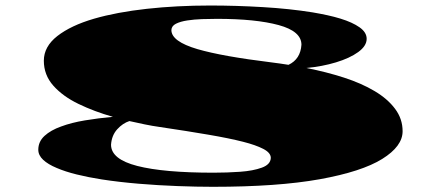

<svg xmlns="http://www.w3.org/2000/svg" viewBox="-20 -663 1566 710"><path d="M767.1 27.8Q708 27.8 636.7 25.1Q565.4 22.5 492.7 16.4Q419.9 10.3 356.4 0.5Q306.6 -7.3 263.9 -17.8Q221.2 -28.3 189.5 -42Q157.7 -55.2 139.6 -72Q121.6 -88.9 121.6 -109.4Q121.6 -139.2 144.5 -160.4Q167.5 -181.6 206.1 -195.3Q244.1 -209.5 293.9 -217.8Q343.8 -226.1 397.5 -231Q328.6 -250.5 270.5 -278.6Q212.4 -306.6 177.2 -346.2Q142.1 -385.7 142.1 -438.5Q142.1 -490.7 192.1 -529.8Q242.2 -568.8 327.6 -593.8Q412.1 -618.2 522.9 -630.4Q633.8 -642.6 757.3 -642.6Q853 -642.6 951.9 -636.7Q1050.8 -630.9 1136.2 -617.2Q1165 -612.3 1190.7 -606.7Q1216.3 -601.1 1238.8 -594.2Q1283.2 -580.6 1309.6 -562Q1335.9 -543.5 1335.9 -519.5Q1335.9 -493.2 1304.7 -470.5Q1273.4 -447.8 1222.4 -432.4Q1171.4 -417 1112.8 -411.6Q1187 -397 1252 -376Q1316.9 -355 1365.2 -326.2Q1413.1 -297.9 1440.9 -260.7Q1468.8 -223.6 1468.8 -177.7Q1468.8 -122.1 1393.3 -75.2Q1317.9 -28.3 1162.4 -0.2Q1006.8 27.8 767.1 27.8ZM1046.9 -423.3Q1091.3 -444.3 1094.7 -497.6Q1094.7 -547.4 1010.3 -570.3Q925.8 -593.3 782.2 -593.3Q756.3 -593.3 727.3 -592.3Q698.2 -591.3 672.6 -587.4Q647 -583.5 630.6 -575.2Q614.3 -566.9 613.8 -551.8Q613.8 -509.8 710 -481.4Q756.8 -467.8 825.2 -455.6Q893.6 -443.4 981.4 -432.6L1014.6 -428.2ZM770 -24.4Q819.8 -24.4 867.9 -27.8Q916 -31.2 948.2 -43Q980.5 -54.7 981.4 -79.1Q981.4 -98.1 953.4 -112.5Q925.3 -127 878.9 -138.7Q827.1 -151.9 750.2 -165Q673.3 -178.2 570.8 -193.4Q543 -197.3 514.9 -203.1Q486.8 -209 458.5 -215.3Q434.1 -207.5 413.6 -185.1Q393.1 -162.6 390.6 -127.9Q390.6 -74.2 487.8 -49.3Q585 -24.4 770 -24.4Z"/></svg>

Font: Asset
Style: Regular
Weight: 400
Version: Version 1.003; ttfautohint (v1.8.4.7-5d5b)